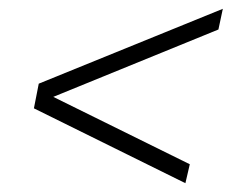

<svg xmlns="http://www.w3.org/2000/svg" viewBox="-20 -471 555 436"><path d="M401 -55 57 -225 68 -281 486 -451 476 -404 101 -251 411 -98Z"/></svg>

Font: Saira Semi Condensed ExtraLight
Style: Italic
Weight: 200
Width: 4
Italic angle: -12°
Designer: Hector Gatti with collaboration of the Omnibus-Type team
Foundry: Omnibus-Type
Version: Version 1.001; ttfautohint (v1.8)